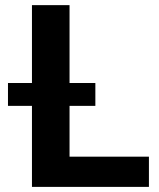

<svg xmlns="http://www.w3.org/2000/svg" viewBox="-20 -731 623 751"><path d="M562.5 -118.2V0H205.6V-118.2ZM252 -710.9V0H105V-710.9ZM353 -406.3V-316.9H11.2V-406.3Z"/></svg>

Font: RobotoDEMO
Style: Regular
Weight: 400
Designer: Christian Robertson
Foundry: Google
Version: Version 2.136